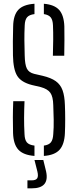

<svg xmlns="http://www.w3.org/2000/svg" viewBox="-20 -825 414 1022"><path d="M213.5 5V-50Q240 -53.5 251 -67.5Q262 -81.5 263.5 -111Q266.5 -145.5 265.8 -188.2Q265 -231 263.5 -265.5Q262.5 -310.5 248 -331Q233.5 -351.5 197 -361.5L150 -372.5Q93 -387 71.8 -421Q50.5 -455 49 -530Q48 -565 48.5 -604.8Q49 -644.5 50 -685Q51 -744 77.2 -772.5Q103.5 -801 163.5 -805V-750Q135.5 -746.5 124 -732.8Q112.5 -719 111.5 -689.5Q109.5 -648 109.8 -610Q110 -572 111.5 -530Q112.5 -481 123 -460Q133.5 -439 161.5 -432L207 -421.5Q251.5 -411 276.8 -393Q302 -375 313 -344.5Q324 -314 325.5 -265.5Q327 -230.5 327 -190.5Q327 -150.5 325.5 -116.5Q323 -56.5 297 -27.8Q271 1 213.5 5ZM261.5 -528.5Q263 -576.5 263.2 -615Q263.5 -653.5 262 -689.5Q261 -718.5 250.2 -732.2Q239.5 -746 213.5 -750V-805Q269.5 -800.5 295 -772Q320.5 -743.5 322.5 -684Q323 -650 323 -611.2Q323 -572.5 322 -528.5ZM163.5 5Q104.5 0.5 78 -28Q51.5 -56.5 49.5 -116.5Q48.5 -163.5 48.5 -200.5Q48.5 -237.5 50.5 -286.5H110.5Q108.5 -240 108.2 -198Q108 -156 110.5 -111Q111.5 -81 123 -67.2Q134.5 -53.5 163.5 -50ZM126 177.5V135H148.5Q171 135 178 124Q185 113 179 88L163.5 26.5H210.5L225.5 88Q244.5 177.5 149 177.5Z"/></svg>

Font: Big Shoulders Stencil Text Light
Style: Regular
Weight: 300
Designer: Patric King
Foundry: XO Type Co
Version: Version 1.000